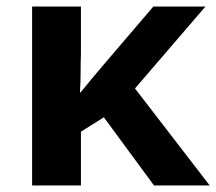

<svg xmlns="http://www.w3.org/2000/svg" viewBox="-20 -566 660 586"><path d="M607 -546 392 -296 620 0H450L297 -208L227 -164V0H78V-546H227V-403Q226 -373 226 -343Q226 -313 224 -284H226Q243 -305 260 -325.5Q277 -346 295 -367L448 -546Z"/></svg>

Font: Noto IKEA Simplified Chinese
Style: Bold
Weight: 700
Designer: Monotype Design Team
Foundry: Monotype Imaging Inc.
Version: Version 1.100